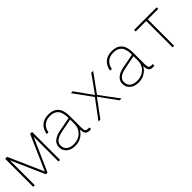

<svg xmlns="http://www.w3.org/2000/svg" viewBox="215 -1550 2570 2570"><g transform="rotate(-45 1500.0 -265.0)"><path d="M46 0V-530H83L301 -35L518 -530H555V0H525V-472L317 0H284L76 -472V0Z M834 12Q758 12 711 -27Q664 -66 664 -130Q664 -190 709.5 -226.5Q755 -263 825 -276L1032 -316Q1032 -420 993 -466Q954 -512 876 -512Q804 -512 760.5 -475Q717 -438 706 -370L673 -373Q687 -454 739 -498Q791 -542 876 -542Q965 -542 1013.5 -489Q1062 -436 1062 -326V-102Q1062 -58 1074 -44Q1086 -30 1110 -30H1140V0Q1136 1 1125 1.5Q1114 2 1106 2Q1072 2 1052.5 -18.5Q1033 -39 1030 -103Q1008 -56 956.5 -22Q905 12 834 12ZM834 -18Q893 -18 937.5 -42.5Q982 -67 1007 -109Q1032 -151 1032 -204V-287L834 -248Q771 -235 733.5 -207.5Q696 -180 696 -132Q696 -77 732 -47.5Q768 -18 834 -18Z M1282 0 1480 -266 1289 -530H1324L1500 -284L1675 -530H1711L1520 -266L1718 0H1683L1502 -249L1318 0Z M2034 12Q1958 12 1911 -27Q1864 -66 1864 -130Q1864 -190 1909.5 -226.5Q1955 -263 2025 -276L2232 -316Q2232 -420 2193 -466Q2154 -512 2076 -512Q2004 -512 1960.5 -475Q1917 -438 1906 -370L1873 -373Q1887 -454 1939 -498Q1991 -542 2076 -542Q2165 -542 2213.5 -489Q2262 -436 2262 -326V-102Q2262 -58 2274 -44Q2286 -30 2310 -30H2340V0Q2336 1 2325 1.5Q2314 2 2306 2Q2272 2 2252.5 -18.5Q2233 -39 2230 -103Q2208 -56 2156.5 -22Q2105 12 2034 12ZM2034 -18Q2093 -18 2137.5 -42.5Q2182 -67 2207 -109Q2232 -151 2232 -204V-287L2034 -248Q1971 -235 1933.5 -207.5Q1896 -180 1896 -132Q1896 -77 1932 -47.5Q1968 -18 2034 -18Z M2685 0V-500H2486V-530H2914V-500H2715V0Z"/></g></svg>

Font: Geist Mono Thin
Style: Regular
Weight: 100
Monospace: yes
Designer: Basement.studio, Andrés Briganti, Mateo Zaragoza
Foundry: Basement.studio, Vercel, Andrés Briganti, Guido Ferreyra, Mateo Zaragoza
Version: Version 1.500; ttfautohint (v1.8.4.7-5d5b)